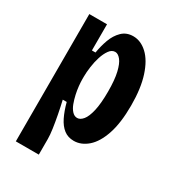

<svg xmlns="http://www.w3.org/2000/svg" viewBox="-169 -638 800 883"><g transform="rotate(30 231.5 -196.5)"><path d="M52 148V-253V-528H146V-389H165Q171 -426 183.5 -460.5Q196 -495 219.5 -518Q243 -541 279 -541Q319 -541 353.5 -509Q388 -477 408.5 -414Q429 -351 429 -260Q429 -167 408.5 -106.5Q388 -46 354 -16.5Q320 13 281 13Q250 13 228 -4Q206 -21 190.5 -52.5Q175 -84 164 -126H143Q151 -92 158 -55.5Q165 -19 169.5 12.5Q174 44 174 65V148ZM242 -86Q258 -86 272.5 -103.5Q287 -121 296 -160Q305 -199 305 -262Q305 -324 296 -362.5Q287 -401 272.5 -419Q258 -437 243 -437Q225 -437 212 -419Q199 -401 190.5 -374.5Q182 -348 178 -318.5Q174 -289 174 -266V-251Q174 -238 176 -217.5Q178 -197 183 -174.5Q188 -152 195.5 -132Q203 -112 215 -99Q227 -86 242 -86Z"/></g></svg>

Font: Bricolage Grotesque Condensed SemiBold
Style: Regular
Weight: 600
Width: 3
Designer: Mathieu Triay
Foundry: Atelier Triay
Version: Version 1.000;gftools[0.9.30]